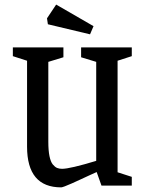

<svg xmlns="http://www.w3.org/2000/svg" viewBox="-20 -810 637 838"><path d="M373 -660.2 189 -704.1 185.1 -730 225.1 -790 388.2 -695.8ZM247.1 7.8Q98.1 7.8 98.1 -169.9V-544.9L36.1 -564.9V-603H256.8V-560.1L190.9 -540V-190.9Q190.9 -153.3 196 -128.4Q201.2 -103.5 210.4 -92.3Q219.7 -81.1 229 -77.1Q238.3 -73.2 251 -73.2Q285.2 -73.2 399.9 -107.9V-540L334 -560.1V-603H555.2V-564.9L493.2 -544.9V-58.1L555.2 -38.1V0H422.9L401.9 -59.1Q390.6 -54.2 367.9 -43.7Q345.2 -33.2 328.4 -25.4Q311.5 -17.6 293 -9.3Q274.4 -1 262.5 3.4Q250.5 7.8 247.1 7.8Z"/></svg>

Font: Grenze
Style: Regular
Weight: 400
Designer: Renata Polastri
Foundry: Omnibus-Type
Version: Version 1.002;PS 001.002;hotconv 1.0.88;makeotf.lib2.5.64775